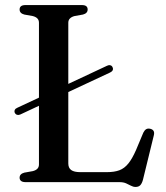

<svg xmlns="http://www.w3.org/2000/svg" viewBox="-20 -720 656 759"><path d="M38.5 -274Q36 -280 38.5 -285.5Q41 -291 48.5 -294L403 -460Q409.5 -463.5 416 -462Q422.5 -460.5 425 -454Q428 -448 425.5 -442.5Q423 -437 415.5 -433.5L60.5 -267.5Q54 -264.5 48 -266Q42 -267.5 38.5 -274ZM308 -662.5 274.5 -656.5Q263 -653.5 256.5 -647Q250 -640.5 250 -630V-74Q250 -56 261.5 -47.8Q273 -39.5 297 -39.5H403Q432 -39.5 452 -47Q472 -54.5 487.5 -73.8Q503 -93 518 -127.5L546.5 -195.5Q551.5 -205.5 557.8 -209.2Q564 -213 573.5 -211Q583 -209 587 -202.5Q591 -196 588 -184.5L545 -9Q541 5.5 534.5 12.2Q528 19 516 19Q506.5 19 497.8 14.2Q489 9.5 478.5 4.8Q468 0 452 0H81Q69 0 63.2 -4.8Q57.5 -9.5 57.5 -17.5Q57.5 -32.5 76 -37.5L109.5 -43.5Q121.5 -46.5 127.8 -53Q134 -59.5 134 -70V-630Q134 -640.5 127.8 -647Q121.5 -653.5 109.5 -656.5L76 -662.5Q57.5 -667.5 57.5 -682.5Q57.5 -691 63.2 -695.5Q69 -700 81 -700H303Q315.5 -700 321 -695.5Q326.5 -691 326.5 -682.5Q326.5 -667.5 308 -662.5Z"/></svg>

Font: Fraunces 18pt
Style: Regular
Weight: 400
Version: Version 1.000;[b76b70a41]